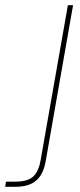

<svg xmlns="http://www.w3.org/2000/svg" viewBox="-140 -516 310 741"><path d="M-120 205 -117 185H-81Q-32 185 -11 164.5Q10 144 17 101L122 -496H142L36 108Q31 137 18 159Q5 181 -19 193Q-43 205 -81 205Z"/></svg>

Font: DM Sans 36pt Thin
Style: Italic
Weight: 250
Italic angle: -10°
Designer: Colophon Foundry, Jonny Pinhorn
Foundry: Colophon Foundry
Version: Version 4.004;gftools[0.9.30]